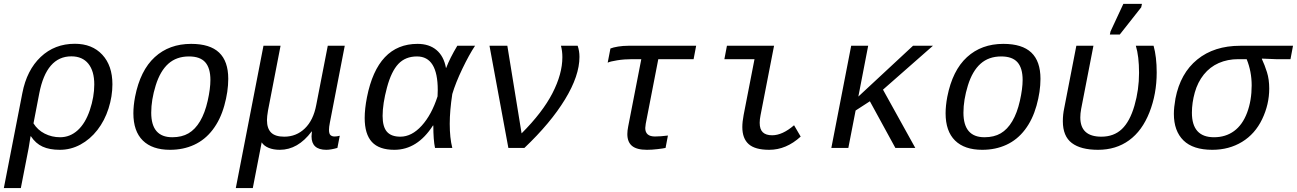

<svg xmlns="http://www.w3.org/2000/svg" viewBox="-35 -765 6707 993"><path d="M274.4 9.8Q221.2 9.8 185.3 -6.6Q149.4 -22.9 125 -60.1H123L113.3 0L72.8 207.5H-15.1L80.6 -283.7Q103.5 -402.3 175.5 -470.5Q247.6 -538.6 352.1 -538.6Q441.4 -538.6 493.9 -482.2Q546.4 -425.8 546.4 -329.1Q546.4 -267.1 526.4 -204.1Q506.3 -141.1 468.8 -92.8Q431.2 -44.4 381.1 -17.3Q331.1 9.8 274.4 9.8ZM452.6 -328.1Q452.6 -397.5 421.9 -435.5Q391.1 -473.6 334 -473.6Q205.1 -473.6 168 -281.7L138.2 -127Q159.2 -92.8 196 -74Q232.9 -55.2 275.9 -55.2Q327.1 -55.2 366.9 -91.3Q406.7 -127.4 429.7 -195.8Q452.6 -264.2 452.6 -328.1Z M844.2 9.8Q752.4 9.8 703.6 -38.3Q654.8 -86.4 654.8 -179.2Q654.8 -217.8 663.6 -264.6Q690.4 -400.9 765.4 -469.5Q840.3 -538.1 953.6 -538.1Q1050.8 -538.1 1098.1 -493.2Q1145.5 -448.2 1145.5 -357.4Q1145.5 -291.5 1125 -218.5Q1104.5 -145.5 1064.9 -93.8Q1025.4 -42 969.2 -16.1Q913.1 9.8 844.2 9.8ZM1053.2 -351.6Q1053.2 -412.6 1026.6 -442.9Q1000 -473.1 942.4 -473.1Q877.9 -473.1 835.7 -435.5Q793.5 -397.9 770.3 -323.2Q747.1 -248.5 747.1 -182.1Q747.1 -55.2 856 -55.2Q905.3 -55.2 939.9 -75.4Q974.6 -95.7 999.8 -138.2Q1024.9 -180.7 1039.1 -243.4Q1053.2 -306.2 1053.2 -351.6Z M1184.6 207.5 1327.6 -528.3H1416L1351.1 -193.4Q1345.7 -162.1 1345.7 -144Q1345.7 -100.6 1367.2 -79.3Q1388.7 -58.1 1435.1 -58.1Q1497.6 -58.1 1541.7 -100.8Q1585.9 -143.6 1600.6 -222.2L1660.2 -528.3H1748L1670.9 -129.9Q1666.5 -107.9 1666.5 -93.8Q1666.5 -73.2 1674.3 -66.2Q1682.1 -59.1 1695.3 -59.1Q1708 -59.1 1722.2 -63L1710 0Q1675.8 9.8 1652.8 9.8Q1576.2 9.8 1576.2 -59.6L1578.1 -85H1576.7Q1505.9 9.8 1412.1 9.8Q1379.4 9.8 1354.7 -0.2Q1330.1 -10.3 1318.4 -28.8L1272.5 207.5Z M2204.1 -115.7Q2123.5 9.8 2004.4 9.8Q1925.8 9.8 1888.4 -30.8Q1851.1 -71.3 1851.1 -154.8Q1851.1 -201.7 1862.8 -261.7Q1917.5 -538.1 2124.5 -538.1Q2184.6 -538.1 2222.4 -506.3Q2260.3 -474.6 2271.5 -413.6H2272.5Q2292 -464.8 2330.1 -528.3H2421.9Q2391.6 -482.9 2356.4 -409.7Q2321.3 -336.4 2304.2 -278.8Q2291 -192.4 2291 -124.5Q2291 -51.8 2304.2 0H2214.8Q2206.1 -41 2206.1 -115.7ZM1943.8 -165.5Q1943.8 -109.4 1966.1 -83.7Q1988.3 -58.1 2035.6 -58.1Q2094.2 -58.1 2145.8 -114.7Q2197.3 -171.4 2228 -266.6L2229 -299.3Q2229 -473.1 2121.6 -473.1Q2062 -473.1 2025.4 -434.6Q1988.8 -396 1966.3 -312Q1943.8 -228 1943.8 -165.5Z M2677.2 0H2594.2L2496.6 -528.3H2588.9L2662.6 -75.2Q2771 -183.6 2822.3 -283.2Q2873.5 -382.8 2873.5 -469.2Q2873.5 -501 2866.2 -528.3H2952.6Q2961.9 -501.5 2961.9 -470.7Q2961.9 -373.5 2887.2 -251Q2812.5 -128.4 2677.2 0Z M3234.4 -459Q3193.8 -459 3157.2 -453.1Q3120.6 -447.3 3107.9 -440.9L3122.1 -514.2Q3136.2 -520 3161.9 -524.2Q3187.5 -528.3 3213.9 -528.3H3565.4L3552.2 -459H3369.6L3304.7 -125L3302.2 -103Q3302.2 -59.1 3352.5 -59.1Q3380.4 -59.1 3419.4 -64L3407.2 0Q3395 2.9 3365.7 6.3Q3336.4 9.8 3311 9.8Q3258.3 9.8 3233.9 -10.3Q3209.5 -30.3 3209.5 -71.8Q3209.5 -88.9 3213.9 -110.8L3281.7 -459Z M3894 -129.9Q3894 -96.2 3910.2 -80.8Q3926.3 -65.4 3958.5 -65.4Q4011.7 -65.4 4071.8 -117.2L4106 -58.6Q4031.2 9.8 3943.4 9.8Q3870.1 9.8 3837.2 -19.5Q3804.2 -48.8 3804.2 -107.9Q3804.2 -134.8 3811 -170.4L3867.2 -459H3711.4L3724.6 -528.3H3968.3L3898.4 -168.9Q3894 -147 3894 -129.9Z M4595.7 0 4463.9 -241.2 4390.1 -193.4 4352.5 0H4264.6L4367.2 -528.3H4455.1L4404.3 -265.6L4687 -528.3H4790L4531.7 -301.3L4698.7 0Z M5044.9 9.8Q4953.1 9.8 4904.3 -38.3Q4855.5 -86.4 4855.5 -179.2Q4855.5 -217.8 4864.3 -264.6Q4891.1 -400.9 4966.1 -469.5Q5041 -538.1 5154.3 -538.1Q5251.5 -538.1 5298.8 -493.2Q5346.2 -448.2 5346.2 -357.4Q5346.2 -291.5 5325.7 -218.5Q5305.2 -145.5 5265.6 -93.8Q5226.1 -42 5169.9 -16.1Q5113.8 9.8 5044.9 9.8ZM5253.9 -351.6Q5253.9 -412.6 5227.3 -442.9Q5200.7 -473.1 5143.1 -473.1Q5078.6 -473.1 5036.4 -435.5Q4994.1 -397.9 4970.9 -323.2Q4947.8 -248.5 4947.8 -182.1Q4947.8 -55.2 5056.6 -55.2Q5106 -55.2 5140.6 -75.4Q5175.3 -95.7 5200.4 -138.2Q5225.6 -180.7 5239.7 -243.4Q5253.9 -306.2 5253.9 -351.6Z M5644 9.8Q5554.7 9.8 5508.3 -25.4Q5461.9 -60.5 5461.9 -138.2Q5461.9 -172.4 5468.8 -204.6L5531.7 -528.3H5620.1L5556.6 -201.7Q5552.2 -177.7 5552.2 -157.7Q5552.2 -58.1 5661.1 -58.1Q5725.6 -58.1 5767.1 -97.4Q5808.6 -136.7 5832.3 -218.8Q5856 -300.8 5856 -388.2Q5856 -474.1 5839.4 -528.3H5931.2Q5947.3 -470.7 5947.3 -390.1Q5947.3 -279.3 5909.7 -183.8Q5872.1 -88.4 5804.4 -39.3Q5736.8 9.8 5644 9.8ZM5705.1 -586.4 5708.5 -602.5 5774.9 -745.1H5871.1L5867.2 -727.1L5756.3 -586.4Z M6234.9 9.8Q6135.3 9.8 6085.7 -38.8Q6036.1 -87.4 6036.1 -176.3Q6036.1 -209 6044.4 -255.9Q6069.8 -386.2 6157.2 -457.3Q6244.6 -528.3 6379.4 -528.3H6652.3L6639.2 -459H6563.5L6491.7 -461.9L6491.2 -460Q6505.9 -428.7 6517.6 -391.6Q6529.3 -354.5 6529.3 -307.1Q6529.3 -225.1 6492.7 -148.7Q6456.1 -72.3 6388.7 -31.2Q6321.3 9.8 6234.9 9.8ZM6438.5 -323.2Q6438.5 -395 6412.6 -459H6369.1Q6314 -459 6268.3 -439Q6222.7 -418.9 6190.9 -379.4Q6159.2 -339.8 6144.3 -286.6Q6129.4 -233.4 6129.4 -182.1Q6129.4 -55.2 6243.7 -55.2Q6303.7 -55.2 6347.4 -87.2Q6391.1 -119.1 6414.8 -182.1Q6438.5 -245.1 6438.5 -323.2Z"/></svg>

Font: Liberation Mono
Style: Italic
Weight: 400
Italic angle: -12°
Monospace: yes
Designer: Steve Matteson
Foundry: Ascender Corporation
Version: Version 2.1.5